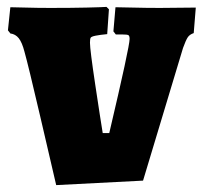

<svg xmlns="http://www.w3.org/2000/svg" viewBox="-20 -527 589 557"><path d="M548 -505 542 -431Q530 -427 524.5 -418.5Q519 -410 511 -388L395 -3L143 10Q131 -42 96.5 -190Q62 -338 51 -377Q44 -404 34.5 -416Q25 -428 10 -430L3 -439L10 -506Q22 -506 55 -505Q88 -504 126 -504Q187 -504 231 -505Q275 -506 289 -507L296 -500L291 -428Q270 -426 257.5 -423.5Q245 -421 243 -417.5Q241 -414 241 -403Q241 -383 256.5 -280Q272 -177 278 -141H297Q356 -392 356 -414Q356 -423 352.5 -425Q349 -427 335 -427H316L309 -436L315 -506Q328 -506 365.5 -505Q403 -504 444 -504Z"/></svg>

Font: Alegreya SC Black
Style: Regular
Weight: 900
Designer: Juan Pablo del Peral
Foundry: Huerta Tipografica
Version: Version 2.007; ttfautohint (v1.6)